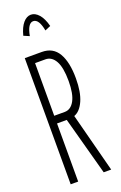

<svg xmlns="http://www.w3.org/2000/svg" viewBox="-155 -847 561 891"><g transform="rotate(-20 125.0 -401.5)"><path d="M30 0V-623H114Q169 -623 195 -578.5Q221 -534 221 -454Q221 -386 202.5 -344.5Q184 -303 154 -292L230 0H193L115 -287H67V0ZM67 -325H119Q149 -325 167 -357.5Q185 -390 185 -454Q185 -521 167 -553Q149 -585 118 -585H67ZM87 -711 59 -723Q69 -762 86.5 -782.5Q104 -803 125 -803Q146 -803 164 -782.5Q182 -762 192 -723L164 -711Q153 -771 125 -771Q98 -771 87 -711Z"/></g></svg>

Font: Inconsolata UltraCondensed Light
Style: Regular
Weight: 300
Width: 1
Monospace: yes
Designer: Raph Levien, Cyreal, Brenton Simpson
Foundry: Raph Levien, Cyreal, Google
Version: Version 3.001; ttfautohint (v1.8.2.53-6de2)